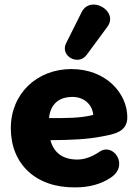

<svg xmlns="http://www.w3.org/2000/svg" viewBox="-20 -803 602 834"><path d="M307 11C371 11 421 -5 459 -30C544 -83 472 -187 411 -143C381 -123 349 -110 316 -110C256 -110 215 -136 199 -194C294 -195 360 -198 421 -210C475 -220 533 -229 533 -294C533 -397 441 -503 290 -503C141 -503 27 -397 27 -246C27 -91 135 13 307 11ZM356 -564 446 -686C498 -755 372 -828 334 -749L267 -615C240 -559 320 -516 356 -564ZM193 -290C199 -351 236 -382 295 -382C344 -382 381 -350 385 -304C330 -289 260 -290 193 -290Z"/></svg>

Font: SN Pro Heavy
Style: Regular
Weight: 800
Designer: Tobias Whetton
Foundry: Supernotes
Version: Version 1.001;Glyphs 3.2 (3249)